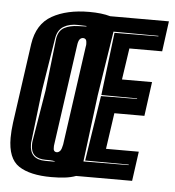

<svg xmlns="http://www.w3.org/2000/svg" viewBox="-47 -644 639 700"><g transform="rotate(5 272.0 -294.0)"><path d="M166 12Q88 12 47 -15Q6 -42 6 -118Q6 -130 7 -144Q8 -158 10 -173L51 -465Q62 -539 116 -569.5Q170 -600 252 -600Q298 -600 329 -591H544L529 -480H409L392 -365H502L485 -240H375L356 -108H476L461 0H256Q237 7 214.5 9.5Q192 12 166 12ZM140 -45H167Q173 -45 176 -46L167 -48L155 -49H140Q86 -49 86 -98Q86 -102 86 -106Q86 -110 87 -114L118 -301L140 -493Q145 -522 165 -533Q185 -544 216 -545L246 -546V-548L216 -549Q184 -550 162.5 -537Q141 -524 136 -493L105 -300L83 -114Q82 -110 82 -107Q82 -104 82 -101Q82 -45 140 -45ZM278 -55 443 -56 444 -58 284 -59 321 -298 453 -299V-301L322 -302L350 -532L510 -533L511 -535L346 -536L309 -300ZM178 -80Q185 -80 191 -87Q196 -94 199 -110L250 -473Q251 -476 251 -479Q251 -482 251 -484Q251 -491 249 -497Q245 -503 238 -503Q230 -503 225 -496.5Q220 -490 218 -473L167 -110Q166 -106 166 -102.5Q166 -99 166 -96Q166 -89 167 -87Q170 -80 178 -80Z"/></g></svg>

Font: Alumni Sans Inline One
Style: Italic
Weight: 400
Italic angle: -8°
Designer: Robert E. Leuschke
Foundry: Robert E. Leuschke
Version: Version 1.100; ttfautohint (v1.8.3)